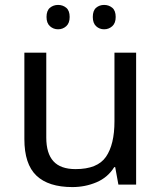

<svg xmlns="http://www.w3.org/2000/svg" viewBox="-20 -750 658 780"><path d="M533 -536V0H461L448 -71H444Q418 -29 372 -9.5Q326 10 274 10Q177 10 128 -36.5Q79 -83 79 -185V-536H168V-191Q168 -127 197 -95Q226 -63 287 -63Q376 -63 410.5 -113Q445 -163 445 -257V-536ZM169 -681Q169 -707 183 -718.5Q197 -730 216 -730Q235 -730 249 -718.5Q263 -707 263 -681Q263 -656 249 -643.5Q235 -631 216 -631Q197 -631 183 -643.5Q169 -656 169 -681ZM357 -681Q357 -707 370.5 -718.5Q384 -730 403 -730Q422 -730 436 -718.5Q450 -707 450 -681Q450 -656 436 -643.5Q422 -631 403 -631Q384 -631 370.5 -643.5Q357 -656 357 -681Z"/></svg>

Font: Noto Sans Vithkuqi
Style: Regular
Weight: 400
Version: Version 1.001